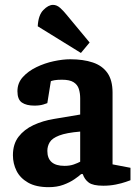

<svg xmlns="http://www.w3.org/2000/svg" viewBox="-20 -751 560 783"><path d="M178.6 12.3Q126.8 12.3 94.4 -6.3Q62.1 -24.9 47.4 -54.4Q32.7 -84 32.7 -117.8Q32.7 -163.5 55.6 -193.3Q78.6 -223.1 116.7 -240.9Q154.9 -258.6 199.7 -265.9L307 -283.9V-350.1Q307 -370.9 301.5 -388.3Q296 -405.7 280 -415.8Q264.1 -425.9 232.9 -425.9Q213.2 -425.9 202.5 -423.9Q191.8 -421.8 187.4 -420L173 -330.4Q171.4 -329.4 156.6 -324.8Q141.7 -320.3 120.2 -320.3Q87.5 -320.3 69.3 -332.8Q51.1 -345.3 51.1 -379Q51.1 -412.4 73 -436.6Q94.9 -460.9 128.6 -477.2Q162.3 -493.5 199.3 -501.4Q236.2 -509.3 266.2 -509.3Q319.6 -509.3 358.3 -496.3Q397 -483.4 418 -453.7Q439 -423.9 439 -373.3V-80.7L512.1 -66.7V-16Q509.4 -15 493 -9.2Q476.7 -3.4 452.5 1.5Q428.2 6.4 401.2 6.4Q359.1 6.4 341.9 -6.5Q324.6 -19.3 317.5 -41.2H311.1Q302.2 -32.9 283.6 -20.1Q265 -7.2 238.7 2.5Q212.4 12.3 178.6 12.3ZM243.1 -74.6Q264.8 -74.6 281 -80.4Q297.2 -86.2 307 -91.5V-214.4Q250.3 -209.6 221.5 -198.4Q192.6 -187.2 182.9 -171.1Q173.1 -155 173.1 -135.7Q173.1 -74.6 243.1 -74.6ZM310 -535 133.9 -643.8Q136.2 -689.1 156.7 -710.1Q177.2 -731.1 196.1 -731.1Q211.6 -731.1 225.2 -718.9Q238.8 -706.7 250 -692.7L345.5 -577.7Z"/></svg>

Font: Faustina Light
Style: Regular
Weight: 300
Designer: Alfonso Garcia
Foundry: http://www.omnibus-type.com
Version: Version 1.200